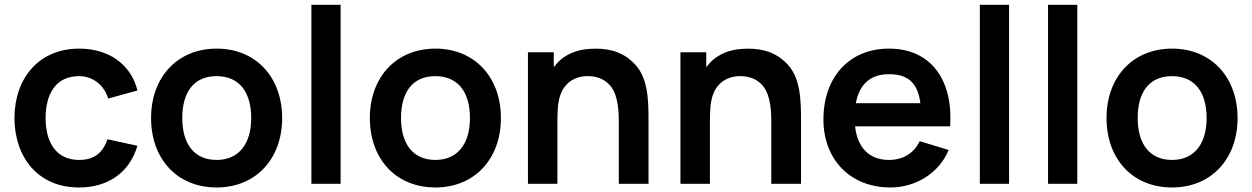

<svg xmlns="http://www.w3.org/2000/svg" viewBox="-20 -786 5354 821"><path d="M567.7 -399C540.6 -509.4 446.9 -578.1 318.8 -578.1C147.9 -578.1 42.7 -454.2 41.7 -281.2C42.7 -111.5 143.8 15.6 317.7 15.6C442.7 15.6 533.3 -47.9 567.7 -162.5L439.6 -190.6C419.8 -133.3 384.4 -102.1 317.7 -102.1C222.9 -102.1 175 -174 175 -281.2C175 -384.4 218.8 -460.4 317.7 -460.4C375 -460.4 424 -425 442.7 -364.6Z M906.2 15.6C1074 15.6 1186.5 -106.3 1186.5 -281.2C1186.5 -455.2 1075 -578.1 906.2 -578.1C739.6 -578.1 626 -457.3 626 -281.2C626 -107.3 736.5 15.6 906.2 15.6ZM1054.2 -281.2C1054.2 -176 1005.2 -102.1 906.2 -102.1C809.4 -102.1 759.4 -171.9 759.4 -281.2C759.4 -387.5 805.2 -460.4 906.2 -460.4C1004.2 -460.4 1054.2 -390.6 1054.2 -281.2Z M1311.5 0V-765.6H1436.5V0Z M1841.7 15.6C2009.4 15.6 2121.9 -106.3 2121.9 -281.2C2121.9 -455.2 2010.4 -578.1 1841.7 -578.1C1675 -578.1 1561.5 -457.3 1561.5 -281.2C1561.5 -107.3 1671.9 15.6 1841.7 15.6ZM1989.6 -281.2C1989.6 -176 1940.6 -102.1 1841.7 -102.1C1744.8 -102.1 1694.8 -171.9 1694.8 -281.2C1694.8 -387.5 1740.6 -460.4 1841.7 -460.4C1939.6 -460.4 1989.6 -390.6 1989.6 -281.2Z M2685.4 -520.8C2633.3 -570.8 2567.7 -581.2 2504.2 -577.1C2453.1 -575 2396.9 -556.2 2360.4 -513.5C2356.3 -508.3 2352.1 -503.1 2347.9 -499V-562.5H2237.5V0H2363.5V-244.8V-245.8C2363.5 -286.5 2363.5 -329.2 2369.8 -356.2C2376 -389.6 2391.7 -416.7 2413.5 -434.4C2434.4 -451 2459.4 -459.4 2487.5 -460.4C2527.1 -461.5 2559.4 -450 2581.3 -428.1C2617.7 -394.8 2626 -332.3 2626 -266.7V0H2753.1V-271.9C2753.1 -362.5 2751 -461.5 2685.4 -520.8Z M3337.5 -520.8C3285.4 -570.8 3219.8 -581.2 3156.2 -577.1C3105.2 -575 3049 -556.2 3012.5 -513.5C3008.3 -508.3 3004.2 -503.1 3000 -499V-562.5H2889.6V0H3015.6V-244.8V-245.8C3015.6 -286.5 3015.6 -329.2 3021.9 -356.2C3028.1 -389.6 3043.8 -416.7 3065.6 -434.4C3086.5 -451 3111.5 -459.4 3139.6 -460.4C3179.2 -461.5 3211.5 -450 3233.3 -428.1C3269.8 -394.8 3278.1 -332.3 3278.1 -266.7V0H3405.2V-271.9C3405.2 -362.5 3403.1 -461.5 3337.5 -520.8Z M3636.5 -245.8H4042.7C4056.3 -440.6 3963.5 -578.1 3781.3 -578.1C3611.5 -578.1 3501 -456.3 3501 -275C3501 -106.3 3613.5 15.6 3787.5 15.6C3893.8 15.6 3994.8 -43.8 4036.5 -144.8L3912.5 -182.3C3887.5 -129.2 3839.6 -102.1 3781.3 -102.1C3694.8 -102.1 3645.8 -157.3 3636.5 -245.8ZM3781.3 -468.8C3869.8 -468.8 3905.2 -424 3915.6 -344.8H3639.6C3653.1 -418.8 3695.8 -468.8 3781.3 -468.8Z M4169.8 0V-765.6H4294.8V0Z M4461.5 0V-765.6H4586.5V0Z M4991.7 15.6C5159.4 15.6 5271.9 -106.3 5271.9 -281.2C5271.9 -455.2 5160.4 -578.1 4991.7 -578.1C4825 -578.1 4711.5 -457.3 4711.5 -281.2C4711.5 -107.3 4821.9 15.6 4991.7 15.6ZM5139.6 -281.2C5139.6 -176 5090.6 -102.1 4991.7 -102.1C4894.8 -102.1 4844.8 -171.9 4844.8 -281.2C4844.8 -387.5 4890.6 -460.4 4991.7 -460.4C5089.6 -460.4 5139.6 -390.6 5139.6 -281.2Z"/></svg>

Font: Manrope3 Bold
Style: Regular
Weight: 700
Designer: Mikhail Sharanda
Foundry: Mikhail Sharanda
Version: Version 3.000;PS 003.000;hotconv 1.0.88;makeotf.lib2.5.64775